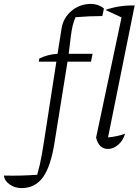

<svg xmlns="http://www.w3.org/2000/svg" viewBox="-153 -755 716 981"><path d="M-43 206Q-77 206 -103.5 187.5Q-130 169 -133 142Q-88 143 -47 142Q-6 141 37 138Q45 110 50.5 86Q56 62 60.5 36Q65 10 71 -27L135 -440H45L48 -456Q90 -477 141 -480L161 -606Q169 -663 212 -699Q255 -735 312 -735Q349 -735 378 -712L370 -673Q336 -673 301.5 -671.5Q267 -670 233 -667Q224 -647 219 -627Q214 -607 209.5 -574Q205 -541 198 -480H320L312 -440H192L126 -29Q107 94 67 150Q27 206 -43 206ZM486 -72Q476 -37 451 -15.5Q426 6 399 6Q352 6 338 -52L468 -666L386 -704Q418 -716 456 -722Q494 -728 535 -727L399 -53Q446 -57 486 -72Z"/></svg>

Font: Piazzolla SC Light
Style: Italic
Weight: 300
Italic angle: -11.3°
Designer: Juan Pablo del Peral
Foundry: Huerta Tipografica
Version: Version 1.330